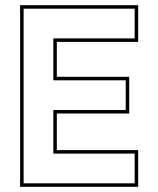

<svg xmlns="http://www.w3.org/2000/svg" viewBox="-20 -720 610 740"><path d="M57.5 0V-700H512.5V-558.5H199V-424H478V-282.5H199V-141.5H512.5V0ZM71 -13.5H499V-128H185.5V-296H464.5V-410.5H185.5V-572H499V-686.5H71Z"/></svg>

Font: Tourney Thin Thin
Style: Regular
Weight: 250
Version: Version 1.015